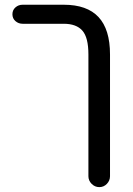

<svg xmlns="http://www.w3.org/2000/svg" viewBox="-20 -597 557 807"><path d="M351.6 143.6V-368.2Q351.6 -439.5 326.2 -468.3Q300.8 -497.1 248 -497.1H75.2Q57.6 -497.1 44.9 -508.3Q32.2 -519.5 32.2 -537.1Q32.2 -554.7 44.9 -565.9Q57.6 -577.1 75.2 -577.1H248Q345.7 -577.1 394 -525.4Q442.4 -473.6 442.4 -368.2V143.6Q442.4 162.1 429.2 175.8Q416 189.5 397.5 189.5Q378.9 189.5 365.2 175.8Q351.6 162.1 351.6 143.6Z"/></svg>

Font: jf-openhuninn-2.1
Style: Regular
Weight: 400
Designer: [Kosugi Maru]
Designed by MOTOYA      

[Varela Round]
Joe Prince (Latin component); Avraham Cornfeld (Hebrew component)
Foundry: justfont Co., Ltd.
Version: 2.1